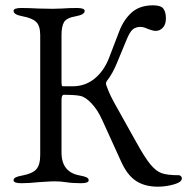

<svg xmlns="http://www.w3.org/2000/svg" viewBox="-20 -683 703 721"><path d="M435 -76 364 -232Q347 -270 324 -294.5Q301 -319 281 -323Q261 -327 220 -327Q211 -327 211 -308V-110Q211 -36 280 -24Q297 -21 305 -17Q313 -13 313 -6Q313 5 284 5Q252 5 226 1Q208 -2 186 -2Q169 -2 151.5 -0.5Q134 1 126 1Q88 5 60 5Q31 5 31 -6Q31 -13 39 -17Q47 -21 64 -24Q102 -31 116.5 -47.5Q131 -64 131 -101V-551Q131 -585 116.5 -600Q102 -615 64 -622Q31 -628 31 -642Q31 -653 60 -653Q88 -653 124 -651L177 -650L213 -651Q237 -653 269 -653Q298 -653 298 -642Q298 -628 265 -622Q230 -616 220.5 -600Q211 -584 211 -551V-378Q211 -367 212 -363Q213 -359 217 -359H253Q300 -359 335.5 -388Q371 -417 390 -467L428 -566Q445 -610 475 -636.5Q505 -663 555 -663Q584 -663 593.5 -650.5Q603 -638 603 -614Q603 -591 591.5 -579Q580 -567 565 -567Q554 -567 534 -575Q518 -582 508 -582Q490 -582 478.5 -572.5Q467 -563 455 -533L421 -451Q404 -408 382 -380Q378 -375 378 -369Q378 -364 381 -358Q383 -353 388.5 -339Q394 -325 408 -299L489 -154Q523 -92 544.5 -66Q566 -40 587.5 -32.5Q609 -25 652 -25Q656 -25 659.5 -21.5Q663 -18 663 -13Q663 -6 655 0Q645 7 621 12.5Q597 18 572 18Q524 18 491 -3.5Q458 -25 435 -76Z"/></svg>

Font: EB Garamond
Style: Regular
Weight: 400
Designer: Georg Duffner and Octavio Pardo
Foundry: Georg Duffner
Version: Version 1.000; ttfautohint (v1.6)